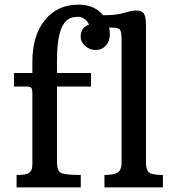

<svg xmlns="http://www.w3.org/2000/svg" viewBox="-20 -811 760 831"><path d="M319.8 -791Q389.6 -791 427.2 -743.7V-745.1Q476.6 -745.1 504.4 -752.2Q532.2 -759.3 544.2 -762.5Q556.2 -765.6 569.3 -765.6Q594.7 -765.6 603.3 -751Q611.8 -736.3 611.8 -703.1V-106Q611.8 -75.7 624.8 -64.7Q637.7 -53.7 685.1 -53.7V0H432.1V-53.7Q474.6 -53.7 490.5 -65.4Q506.3 -77.1 506.3 -106V-634.8Q506.3 -669.9 500.2 -680.7Q494.1 -691.4 466.8 -691.4H452.1Q455.6 -677.7 455.6 -663.1Q455.6 -633.3 438.2 -614Q420.9 -594.7 394.3 -594.7Q367.7 -594.7 348.4 -612.3Q329.1 -629.9 329.1 -651.4Q329.1 -692.4 365.2 -704.6Q357.9 -721.7 344.2 -730Q330.6 -738.3 319.6 -738.3Q308.6 -738.3 297.9 -736.6Q287.1 -734.9 276.9 -728.5Q226.6 -698.7 226.6 -550.8V-495.1H374V-436.5H226.6V-109.4Q226.6 -72.3 243.4 -63Q260.3 -53.7 329.6 -53.7V0H51.8V-53.7Q94.2 -53.7 105 -62.3Q115.7 -70.8 117.9 -80.6Q120.1 -90.3 120.1 -105V-405.3Q120.1 -424.3 115.5 -430.4Q110.8 -436.5 95.7 -436.5H40.5V-495.1H120.1V-543.9Q120.1 -657.7 174.6 -724.4Q229 -791 319.8 -791Z"/></svg>

Font: Arbutus Slab
Style: Regular
Weight: 400
Designer: Karolina Lach
Foundry: Karolina Lach
Version: Version 1.001; ttfautohint (v0.92) -l 10 -r 16 -G 200 -x 7 -